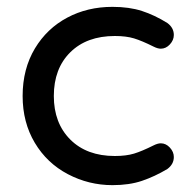

<svg xmlns="http://www.w3.org/2000/svg" viewBox="-20 -558 561 560"><path d="M308 -18Q239 -18 178 -50Q117 -82 81.5 -141.5Q46 -201 46 -278Q46 -357 82 -417Q117 -475 176 -506.5Q235 -538 308 -538Q357 -538 394 -526Q431 -514 468 -491Q487 -477 487 -456Q487 -441 475.5 -428.5Q464 -416 449 -416Q440 -416 428 -422Q394 -439 371 -446Q348 -453 315 -453Q233 -453 185 -405.5Q137 -358 137 -278Q137 -199 185 -151Q233 -103 315 -103Q348 -103 371 -110Q394 -117 428 -134Q440 -140 449 -140Q464 -140 475.5 -127.5Q487 -115 487 -100Q487 -79 468 -65Q431 -43 394 -30.5Q357 -18 308 -18Z"/></svg>

Font: Huninn
Style: Regular
Weight: 400
Designer: justfont
Foundry: justfont
Version: Version 1.003